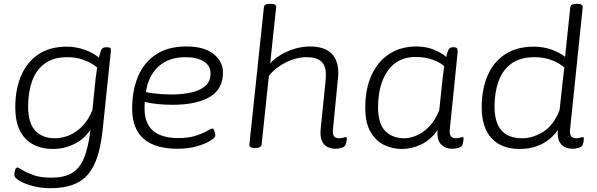

<svg xmlns="http://www.w3.org/2000/svg" viewBox="-20 -772 3120 1004"><path d="M243 212Q194 212 151 200.5Q108 189 81.5 173Q55 157 55 144Q55 129 59 116.5Q63 104 71 104Q77 104 97 117Q117 130 154 143.5Q191 157 249 157Q314 157 355 133.5Q396 110 419 55Q442 0 453 -93Q419 -43 366.5 -18Q314 7 256 7Q199 7 154.5 -16Q110 -39 85 -87Q60 -135 60 -211Q60 -306 91 -377.5Q122 -449 182 -488.5Q242 -528 329 -528Q375 -528 419.5 -513Q464 -498 497 -471Q500 -480 502.5 -490Q505 -500 508 -508Q514 -525 534 -525H540Q553 -525 557 -520.5Q561 -516 560 -507L517 -95Q505 19 474 86Q443 153 387 182.5Q331 212 243 212ZM268 -49Q303 -49 339.5 -63.5Q376 -78 408.5 -110Q441 -142 463 -195L480 -361Q482 -375 484 -389.5Q486 -404 488 -419Q460 -443 419.5 -458Q379 -473 332 -473Q260 -473 214.5 -440Q169 -407 148 -348.5Q127 -290 127 -215Q127 -129 164 -89Q201 -49 268 -49Z M910 6Q671 6 671 -204Q671 -299 702 -372.5Q733 -446 796 -487.5Q859 -529 954 -529Q1048 -529 1097 -489.5Q1146 -450 1146 -393Q1146 -305 1076 -264.5Q1006 -224 882 -224Q840 -224 802.5 -228Q765 -232 737 -239Q736 -230 736 -221.5Q736 -213 736 -203Q736 -50 913 -50Q966 -50 1004 -62.5Q1042 -75 1063.5 -87.5Q1085 -100 1090 -100Q1097 -100 1101.5 -86Q1106 -72 1106 -63Q1106 -52 1079 -35.5Q1052 -19 1007.5 -6.5Q963 6 910 6ZM877 -278Q933 -278 979 -288Q1025 -298 1053 -322Q1081 -346 1081 -388Q1081 -428 1046 -450.5Q1011 -473 949 -473Q863 -473 809 -424.5Q755 -376 743 -290Q769 -285 804.5 -281.5Q840 -278 877 -278Z M1736 6Q1712 6 1692.5 -3.5Q1673 -13 1663 -36Q1653 -59 1657 -100L1683 -353Q1684 -369 1684 -382Q1684 -428 1660 -450.5Q1636 -473 1582 -473Q1547 -473 1510.5 -460.5Q1474 -448 1441 -426Q1408 -404 1386 -375L1348 -16Q1345 2 1316 2H1312Q1282 2 1284 -16L1360 -734Q1361 -752 1392 -752H1396Q1426 -752 1424 -734L1393 -441Q1418 -468 1453 -488Q1488 -508 1526.5 -518.5Q1565 -529 1600 -529Q1749 -529 1749 -389Q1749 -375 1747 -360L1721 -95Q1716 -49 1752 -49Q1766 -49 1774.5 -52Q1783 -55 1788 -55Q1794 -55 1794 -48Q1794 -45 1792.5 -36Q1791 -27 1788 -17Q1784 -4 1766 1Q1748 6 1736 6Z M2081 7Q2033 7 1989.5 -13.5Q1946 -34 1918 -81.5Q1890 -129 1890 -208Q1890 -307 1922.5 -378.5Q1955 -450 2015 -489.5Q2075 -529 2158 -529Q2210 -529 2252 -511Q2294 -493 2313 -474Q2321 -506 2327.5 -515.5Q2334 -525 2349 -525H2354Q2366 -525 2370 -518.5Q2374 -512 2373 -498L2332 -95Q2327 -49 2363 -49Q2377 -49 2385.5 -52Q2394 -55 2399 -55Q2404 -55 2404 -48Q2404 -45 2403 -36Q2402 -27 2399 -17Q2395 -4 2377 1Q2359 6 2346 6Q2310 6 2287 -16.5Q2264 -39 2268 -92Q2232 -40 2182.5 -16.5Q2133 7 2081 7ZM2094 -49Q2124 -49 2158.5 -63.5Q2193 -78 2224.5 -110.5Q2256 -143 2277 -196L2295 -367Q2297 -380 2299 -396Q2301 -412 2303 -425Q2286 -443 2246 -458.5Q2206 -474 2153 -474Q2058 -474 2007.5 -401.5Q1957 -329 1957 -211Q1957 -124 1995 -86.5Q2033 -49 2094 -49Z M2698 7Q2602 7 2550.5 -49Q2499 -105 2499 -211Q2499 -306 2530 -377.5Q2561 -449 2622 -488.5Q2683 -528 2771 -528Q2820 -528 2863 -513Q2906 -498 2935 -475L2962 -734Q2965 -752 2993 -752H2999Q3029 -752 3027 -733L2961 -95Q2956 -49 2992 -49Q3006 -49 3014.5 -52Q3023 -55 3028 -55Q3033 -55 3033 -48Q3033 -45 3032 -36Q3031 -27 3028 -17Q3024 -4 3006 1Q2988 6 2975 6Q2939 6 2916 -16Q2893 -38 2897 -92Q2862 -42 2810.5 -17.5Q2759 7 2698 7ZM2710 -49Q2765 -49 2819.5 -82Q2874 -115 2906 -196L2924 -361Q2927 -391 2931 -419Q2904 -443 2863.5 -458Q2823 -473 2775 -473Q2701 -473 2655 -440Q2609 -407 2587.5 -348.5Q2566 -290 2566 -215Q2566 -49 2710 -49Z"/></svg>

Font: Asap Semi Expanded Semi Expanded Light
Style: Italic
Weight: 300
Width: 6
Italic angle: -6°
Designer: Pablo Cosgaya
Foundry: Omnibus-Type
Version: Version 3.001; ttfautohint (v1.8.4.7-5d5b)